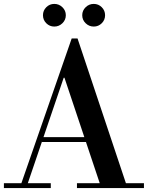

<svg xmlns="http://www.w3.org/2000/svg" viewBox="-36 -963 757 983"><path d="M478 -15 294 -565H290L283 -594L331 -766H361L612 -15ZM-16 0V-25H224V0ZM179 -236V-261H503V-236ZM358 0V-25H701V0ZM70 -15 331 -766H361L300 -594L103 -15ZM444 -827Q420 -827 402.5 -844Q385 -861 385 -885Q385 -909 402.5 -926Q420 -943 444 -943Q468 -943 485 -926Q502 -909 502 -885Q502 -861 485 -844Q468 -827 444 -827ZM242 -827Q218 -827 201 -844Q184 -861 184 -885Q184 -909 201 -926Q218 -943 242 -943Q266 -943 283.5 -926Q301 -909 301 -885Q301 -861 283.5 -844Q266 -827 242 -827Z"/></svg>

Font: Libre Bodoni
Style: Regular
Weight: 400
Designer: Pablo Impallari, Rodrigo Fuenzalida
Foundry: Impallari Type
Version: Version 2.005;gftools[0.9.23]